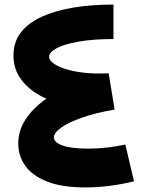

<svg xmlns="http://www.w3.org/2000/svg" viewBox="-20 -815 646 841"><path d="M354 6Q252 6 187 -19.5Q122 -45 91 -88.5Q60 -132 60 -186Q60 -237 85 -280.5Q110 -324 152 -359Q194 -394 245.5 -421Q297 -448 352 -466.5Q407 -485 456 -494L482 -335Q400 -321 340 -300Q280 -279 248 -256Q216 -233 216 -213Q216 -192 253 -178Q290 -164 368 -164Q411 -164 452 -169Q493 -174 529 -182L567 -21Q516 -8 460.5 -1Q405 6 354 6ZM457 -335Q378 -332 303 -346Q228 -360 168.5 -389.5Q109 -419 74 -465Q39 -511 39 -572Q39 -631 71.5 -673Q104 -715 163.5 -742Q223 -769 302.5 -782Q382 -795 477 -795V-644Q386 -644 323 -632.5Q260 -621 227.5 -603.5Q195 -586 195 -566Q195 -552 213.5 -538Q232 -524 266 -513Q300 -502 348 -496.5Q396 -491 456 -494Z"/></svg>

Font: Alexandria
Style: Bold
Weight: 700
Designer: Mohamed Gaber
Foundry: Kief Type Foundry
Version: Version 5.100